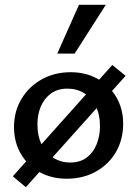

<svg xmlns="http://www.w3.org/2000/svg" viewBox="-20 -729 569 795"><path d="M256 11Q193 11 143.5 -16.5Q94 -44 66 -92.5Q38 -141 38 -203Q38 -268 69 -319.5Q100 -371 153 -400.5Q206 -430 273 -430Q336 -430 385 -402Q434 -374 462 -326Q490 -278 490 -217Q490 -151 460 -99.5Q430 -48 377 -18.5Q324 11 256 11ZM270 -56Q312 -56 339.5 -77Q367 -98 380.5 -132.5Q394 -167 394 -206Q394 -255 376 -290Q358 -325 328 -343.5Q298 -362 259 -362Q218 -362 190.5 -341.5Q163 -321 149 -288Q135 -255 135 -214Q135 -165 153 -129.5Q171 -94 202 -75Q233 -56 270 -56ZM87 46 33 1 445 -460 500 -415ZM217 -507 307 -709H418L289 -507Z"/></svg>

Font: Ysabeau Infant SemiBold
Style: Regular
Weight: 600
Designer: Christian Thalmann (Catharsis Fonts)
Version: Version 2.002; featfreeze: ss01,ss02,lnum